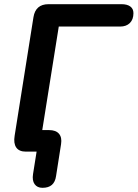

<svg xmlns="http://www.w3.org/2000/svg" viewBox="-20 -725 658 918"><path d="M183 173Q158 173 145.5 155.5Q133 138 138 107L155 0H104Q71 0 57.5 -20Q44 -40 50 -76L140 -643Q145 -674 163 -689.5Q181 -705 212 -705H561Q588 -705 603 -694Q618 -683 618 -662Q618 -632 601 -615Q584 -598 554 -598H261L176 -65L143 -103H215Q247 -103 262 -85.5Q277 -68 272 -36L248 117Q244 145 228 159Q212 173 183 173Z"/></svg>

Font: Nunito ExtraLight
Style: Italic
Weight: 200
Italic angle: -9°
Designer: Vernon Adams
Foundry: Vernon Adams
Version: Version 3.602